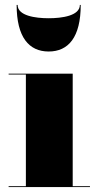

<svg xmlns="http://www.w3.org/2000/svg" viewBox="-20 -759 386 779"><path d="M51.5 -739H47.5C47.5 -608 97.5 -550 177.5 -550C257.5 -550 307.5 -608 307.5 -739H304C304 -695 231.5 -685 177.5 -685C123.5 -685 51.5 -695 51.5 -739ZM15 -3.5V0H345V-3.5H275V-460H15V-456.5H85V-3.5Z"/></svg>

Font: Bodoni* 48pt Fatface
Style: Regular
Weight: 900
Version: Version 2.3